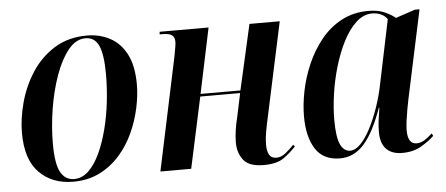

<svg xmlns="http://www.w3.org/2000/svg" viewBox="-43 -638 1716 739"><g transform="rotate(-5 815.0 -268.0)"><path d="M213 10Q132 10 82 -40.5Q32 -91 32 -194Q32 -249 48.5 -310.5Q65 -372 99.5 -425.5Q134 -479 187.5 -512.5Q241 -546 314 -546Q362 -546 402 -525Q442 -504 465.5 -459Q489 -414 489 -342Q489 -299 478.5 -250.5Q468 -202 447 -156Q426 -110 393 -72.5Q360 -35 315 -12.5Q270 10 213 10ZM217 0Q248 0 273 -24Q298 -48 317 -89Q336 -130 349 -181Q362 -232 368 -286Q374 -340 374 -390Q374 -467 358.5 -501.5Q343 -536 307 -536Q270 -536 240.5 -499.5Q211 -463 190 -404Q169 -345 158 -276.5Q147 -208 147 -143Q147 -64 165 -32Q183 0 217 0Z M949 10Q892 10 870.5 -18Q849 -46 849 -85Q849 -107 852.5 -131.5Q856 -156 863 -184L882 -274H728L669 0H550L643 -439Q646 -457 648.5 -470.5Q651 -484 651 -493Q651 -510 640.5 -518Q630 -526 603 -526H593L594 -536H783L730 -284H884L941 -536H1058L981 -177Q973 -141 968.5 -115.5Q964 -90 964 -68Q964 -43 972 -28.5Q980 -14 1000 -14Q1018 -14 1034.5 -27Q1051 -40 1068 -58L1074 -51Q1054 -29 1027 -9.5Q1000 10 949 10Z M1244 10Q1179 10 1149 -37Q1119 -84 1119 -163Q1119 -209 1129.5 -261Q1140 -313 1162 -363.5Q1184 -414 1217.5 -455.5Q1251 -497 1297 -521.5Q1343 -546 1401 -546Q1437 -546 1462.5 -535Q1488 -524 1505 -510L1580 -535H1598L1525 -193Q1522 -179 1518 -157Q1514 -135 1511 -112.5Q1508 -90 1508 -75Q1508 -22 1542 -22Q1558 -22 1572.5 -31Q1587 -40 1603 -55L1608 -45Q1588 -26 1557.5 -8Q1527 10 1484 10Q1444 10 1422.5 -12Q1401 -34 1401 -78Q1401 -102 1404 -124Q1407 -146 1411 -171H1409Q1375 -76 1336 -33Q1297 10 1244 10ZM1285 -16Q1305 -16 1325.5 -37Q1346 -58 1364.5 -94Q1383 -130 1398 -173.5Q1413 -217 1422 -263L1473 -508Q1463 -522 1447.5 -528.5Q1432 -535 1415 -535Q1381 -535 1352.5 -508.5Q1324 -482 1302 -439Q1280 -396 1264.5 -343.5Q1249 -291 1241.5 -238Q1234 -185 1234 -140Q1234 -72 1247.5 -44Q1261 -16 1285 -16Z"/></g></svg>

Font: Noto Serif Display Condensed SemiBold
Style: Italic
Weight: 600
Width: 3
Italic angle: -12°
Designer: Monotype Design Team
Foundry: Monotype Imaging Inc.
Version: Version 2.009